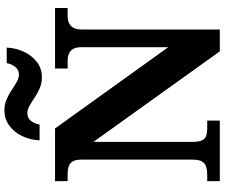

<svg xmlns="http://www.w3.org/2000/svg" viewBox="-90 -882 973 832"><g transform="rotate(-90 396.0 -466.5)"><path d="M26.6 0V-54.6H54.8Q73.6 -54.6 88.5 -59Q103.4 -63.4 111.6 -77Q119.8 -90.6 119.8 -118.6V-599.4Q119.8 -626 111.4 -638.5Q103 -651 89.5 -655.2Q76 -659.4 60.2 -659.4H26.6V-714H254.8L607 -223.4V-599.4Q607 -623.6 598.9 -636.4Q590.8 -649.2 577.9 -654.3Q565 -659.4 548.6 -659.4H514.4V-714H776.8V-659.4H742.6Q725.6 -659.4 712.2 -653.8Q698.8 -648.2 691.2 -634.6Q683.6 -621 683.6 -595.4V0H589L196.8 -547.4V-118.6Q196.8 -90.6 203.3 -77Q209.8 -63.4 223.2 -59Q236.6 -54.6 254.8 -54.6H289V0ZM477.8 -771Q450.8 -771 428.8 -780.5Q406.8 -790 388.3 -802.5Q369.8 -815 353.3 -824.5Q336.8 -834 320.8 -834Q299.4 -834 287.1 -817.5Q274.8 -801 271.8 -781H203.4Q205.4 -823 222.4 -857.7Q239.4 -892.4 268.1 -912.9Q296.8 -933.4 332.8 -933.4Q359.4 -933.4 381.1 -923.9Q402.8 -914.4 421.3 -901.9Q439.8 -889.4 456.3 -879.9Q472.8 -870.4 488.8 -870.4Q509.2 -870.4 522 -886.9Q534.8 -903.4 537.8 -923.4H605.2Q603.2 -881.4 586.2 -846.7Q569.2 -812 541.3 -791.5Q513.4 -771 477.8 -771Z"/></g></svg>

Font: Noto Serif Hentaigana ExtraLight
Style: Regular
Weight: 200
Designer: Kazuhiro Yamada
Foundry: nipponia
Version: Version 1.000